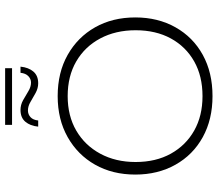

<svg xmlns="http://www.w3.org/2000/svg" viewBox="-70 -769 849 749"><g transform="rotate(-90 354.5 -394.5)"><path d="M354 10Q263 10 194 -28Q125 -66 86.5 -134.5Q48 -203 48 -291Q48 -380 86.5 -448Q125 -516 194 -555Q263 -594 354 -594Q446 -594 515 -555Q584 -516 622.5 -448Q661 -380 661 -291Q661 -203 622.5 -134.5Q584 -66 515 -28Q446 10 354 10ZM354 -29Q432 -29 489.5 -61.5Q547 -94 579 -152.5Q611 -211 611 -290Q611 -368 579 -428Q547 -488 489.5 -521.5Q432 -555 354 -555Q277 -555 219.5 -521.5Q162 -488 129.5 -428Q97 -368 97 -290Q97 -211 129.5 -152.5Q162 -94 219.5 -61.5Q277 -29 354 -29ZM404 -670Q385 -670 366.5 -680Q348 -690 331.5 -700Q315 -710 298 -710Q283 -710 272 -700Q261 -690 259 -670H235Q238 -701 254 -720Q270 -739 300 -739Q320 -739 338 -729Q356 -719 373 -708.5Q390 -698 407 -698Q421 -698 432 -708.5Q443 -719 445 -739H469Q466 -708 450 -689Q434 -670 404 -670ZM242 -772V-799H463V-772Z"/></g></svg>

Font: Rokkitt ExtraLight
Style: Regular
Weight: 250
Version: Version 3.103